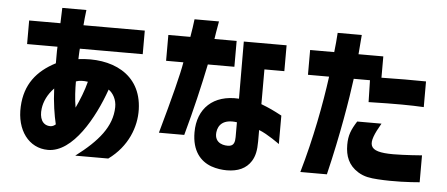

<svg xmlns="http://www.w3.org/2000/svg" viewBox="-54 -868 2547 1095"><g transform="rotate(5 1220.0 -321.0)"><path d="M408 92H597C706 13 749 -102 746 -202C740 -409 563 -482 378 -458L379 -487C379 -500 381 -515 381 -518H741V-653H390C392 -679 394 -700 399 -741H261C259 -693 259 -681 258 -653H79V-518H253C252 -502 252 -486 252 -470V-423C145 -368 80 -287 74 -160C67 -25 140 73 250 73C392 73 507 -135 565 -300C590 -283 612 -247 611 -203C609 -92 535 -4 408 92ZM194 -159C199 -199 219 -242 255 -279C258 -199 270 -126 282 -76C275 -70 265 -63 252 -63C204 -63 187 -107 194 -159ZM375 -330C392 -337 419 -338 443 -334C431 -285 407 -225 386 -181C377 -233 375 -286 375 -330Z M1276 100C1339 100 1387 79 1415 34C1433 5 1440 -28 1440 -80V-145C1490 -126 1559 -75 1559 -75V-238C1510 -264 1487 -275 1440 -293V-492H1554V-640H1309L1310 -313C1163 -322 1074 -237 1074 -100C1074 7 1124 62 1186 85C1217 96 1249 100 1276 100ZM872 -80H1017C1058 -228 1091 -370 1116 -492H1268V-640H1141C1143 -657 1149 -691 1158 -742H1018C1015 -716 1009 -673 1003 -640H877V-492H976C965 -424 930 -287 872 -80ZM1198 -111C1203 -154 1233 -189 1310 -178V-93C1310 -65 1304 -45 1280 -41C1254 -37 1191 -44 1198 -111Z M1695 73H1847C1903 -159 1937 -367 1952 -483H2045L2048 -358C2208 -362 2287 -361 2364 -357V-504C2287 -505 2202 -505 2109 -503V-625H1967L1976 -736H1838C1833 -665 1835 -696 1828 -625H1690V-483H1811C1790 -326 1752 -124 1695 73ZM1948 -105C1948 -41 1968 11 2024 46C2061 69 2095 73 2139 76C2230 82 2321 77 2378 72V-82C2378 -82 2279 -74 2214 -74C2062 -74 2060 -118 2132 -242H1993C1962 -193 1948 -160 1948 -105Z"/></g></svg>

Font: コーポレート・ロゴ ver3 Bold
Style: Regular
Weight: 700
Designer: [KANA_main] LOGOTYPE.JP [Source Han Sans] Ryoko NISHIZUKA 西塚涼子 (kana, bopomofo & ideographs); Paul D. Hunt (Latin, Greek
Version: Version 12.001;FEAKit 1.0